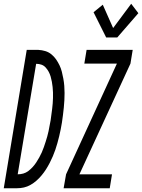

<svg xmlns="http://www.w3.org/2000/svg" viewBox="-58 -1000 755 1020"><path d="M506 -801 439 -935 488 -975 543 -851 639 -980 677 -930 565 -801ZM280 0 293 -74 563 -662H390L402 -735H647L635 -662L364 -74H537L525 0ZM-38 0 84 -735H146Q165 -734 183 -728.5Q201 -723 215.5 -711Q230 -699 240 -684.5Q250 -670 258 -653.5Q266 -637 270.5 -619Q275 -601 278.5 -582Q282 -563 283.5 -544Q285 -525 285 -506Q285 -487 284 -467.5Q283 -448 281 -428.5Q279 -409 276.5 -389Q274 -369 271 -349Q268 -331 264.5 -313Q261 -295 256.5 -276.5Q252 -258 247 -240Q242 -222 236 -204.5Q230 -187 222.5 -169.5Q215 -152 206 -134.5Q197 -117 186.5 -100.5Q176 -84 163.5 -69Q151 -54 136.5 -41Q122 -28 104.5 -18Q87 -8 69 -4Q51 0 33 0ZM36 -74Q51 -74 65.5 -78Q80 -82 92.5 -91.5Q105 -101 115.5 -112.5Q126 -124 134.5 -137Q143 -150 150.5 -163.5Q158 -177 164 -190.5Q170 -204 175 -218.5Q180 -233 184.5 -247Q189 -261 193 -275Q197 -289 200 -303.5Q203 -318 205.5 -332.5Q208 -347 211 -361Q213 -376 215 -391Q217 -406 219 -421Q221 -436 222 -450.5Q223 -465 223.5 -479.5Q224 -494 223.5 -509Q223 -524 221.5 -538Q220 -552 217.5 -566Q215 -580 211 -593.5Q207 -607 200.5 -619Q194 -631 184.5 -641.5Q175 -652 162 -656.5Q149 -661 134 -661Z"/></svg>

Font: Iosevka SS04 Extended Oblique
Style: Regular
Weight: 400
Width: 7
Italic angle: -9°
Monospace: yes
Designer: Belleve Invis
Foundry: Belleve Invis
Version: Version 19.0.0; ttfautohint (v1.8.4)